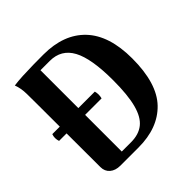

<svg xmlns="http://www.w3.org/2000/svg" viewBox="-182 -865 1022 1022"><g transform="rotate(-45 329.0 -354.0)"><path d="M21 -375H341Q348 -350 341 -324H21Q12 -350 21 -375ZM159 0Q122 0 100 -19Q78 -38 78 -70L77 -551Q77 -580 76.5 -622.5Q76 -665 63 -699Q91 -703 130 -705Q169 -707 211 -707.5Q253 -708 287 -708Q440 -708 523.5 -620Q607 -532 607 -359Q607 -171 524.5 -85.5Q442 0 295 0ZM217 -48H287Q345 -48 381.5 -77Q418 -106 435.5 -172Q453 -238 453 -349Q453 -512 413 -586Q373 -660 287 -660H217Z"/></g></svg>

Font: Arima Thin
Style: Regular
Weight: 100
Designer: Joana Correia and Natanael Gama
Foundry: NDISCOVER
Version: Version 1.101;gftools[0.9.23]